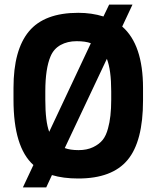

<svg xmlns="http://www.w3.org/2000/svg" viewBox="-20 -774 701 839"><path d="M80 45 126 -53Q39 -131 39 -338V-390Q39 -556 106.5 -637Q174 -718 322 -718Q381 -718 432 -702L457 -754H559L514 -658Q605 -579 605 -389V-335Q605 -156 537.5 -75Q470 6 322 6Q256 6 207 -9L182 45ZM466 -338V-375Q466 -468 447 -517L263 -127Q287 -118 323.5 -118Q360 -118 387 -131Q414 -144 429 -163Q444 -182 452 -213Q466 -262 466 -338ZM178 -375V-338Q178 -243 195 -198L377 -585Q354 -594 314.5 -594Q275 -594 245 -577.5Q215 -561 201 -528Q178 -474 178 -375Z"/></svg>

Font: Viga
Style: Regular
Weight: 400
Designer: Oscar Yáñez
Foundry: Fontstage
Version: Version 1.001